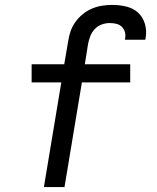

<svg xmlns="http://www.w3.org/2000/svg" viewBox="-20 -763 640 783"><path d="M159 0 230 -427H109V-501H242L258 -595Q261 -616 268 -636Q275 -656 288 -674Q301 -692 318.5 -706Q336 -720 356.5 -728.5Q377 -737 398 -740Q419 -743 439 -743Q468 -743 496 -736Q524 -729 543.5 -711Q563 -693 571 -665.5Q579 -638 574 -609Q574 -607 573.5 -605Q573 -603 572 -601H489Q490 -602 490 -603Q490 -604 490 -605Q493 -619 489.5 -632Q486 -645 476.5 -654Q467 -663 454 -666Q441 -669 427 -669Q411 -669 394.5 -663Q378 -657 366 -644Q354 -631 348 -615Q342 -599 339 -583L326 -501H511V-427H314L243 0Z"/></svg>

Font: Iosevka Curly Extended Oblique
Style: Regular
Weight: 400
Width: 7
Italic angle: -9°
Monospace: yes
Designer: Belleve Invis
Foundry: Belleve Invis
Version: Version 11.1.0; ttfautohint (v1.8.3)